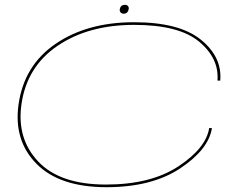

<svg xmlns="http://www.w3.org/2000/svg" viewBox="-20 -774 1048 799"><path d="M423 5Q228.5 5 132.5 -91.8Q36.5 -188.5 57 -338Q79.5 -501.5 211.2 -591.5Q343 -681.5 537.5 -681.5Q726 -681.5 815.5 -609.2Q905 -537 896.5 -438.5H885Q892.5 -530.5 808.8 -600.5Q725 -670.5 538 -670.5Q347.5 -670.5 219 -583Q90.5 -495.5 69 -338Q49.5 -196 139.8 -101Q230 -6 421 -6Q608 -6 722.8 -82Q837.5 -158 850.5 -241H862Q848 -152 730 -73.5Q612 5 423 5ZM494.5 -717Q486.5 -717 481.8 -722.5Q477 -728 478.5 -736Q482 -754 500.5 -754Q508 -754 512.5 -748.8Q517 -743.5 515.5 -736Q512 -717 494.5 -717Z"/></svg>

Font: Anybody UltraExpanded Thin
Style: Italic
Weight: 100
Width: 9
Italic angle: -10°
Designer: Tyler Finck
Foundry: Etcetera Type Company
Version: Version 1.010; ttfautohint (v1.8.3) -l 8 -r 50 -G 200 -x 14 